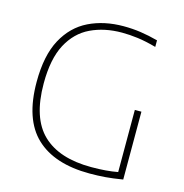

<svg xmlns="http://www.w3.org/2000/svg" viewBox="-110 -851 920 958"><g transform="rotate(15 350.0 -372.0)"><path d="M437.5 5Q255 5 159.5 -85.5Q64 -176 64 -369Q64 -505 109.2 -588.8Q154.5 -672.5 233.2 -710.8Q312 -749 412 -749Q457.5 -749 500.5 -742.8Q543.5 -736.5 590.5 -724V-690Q536.5 -705 494 -710.5Q451.5 -716 412.5 -716Q322 -716 251.2 -682.2Q180.5 -648.5 140.2 -572.8Q100 -497 100 -370.5Q100 -191.5 185.5 -109.8Q271 -28 437 -28Q478 -28 511.2 -30.8Q544.5 -33.5 573.5 -39V-360H607.5V-9.5Q556 -1 517.8 2Q479.5 5 437.5 5Z"/></g></svg>

Font: Encode Sans Semi Expanded Thin
Style: Regular
Weight: 100
Width: 6
Designer: Multiple Designers
Foundry: Impallari Type
Version: Version 3.000; ttfautohint (v1.8.3) -l 8 -r 50 -G 200 -x 14 